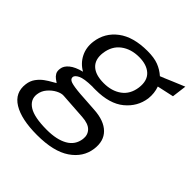

<svg xmlns="http://www.w3.org/2000/svg" viewBox="-191 -665 971 971"><g transform="rotate(45 294.5 -180.0)"><path d="M223 171Q111 171 51.8 134.8Q-7.5 98.5 1.5 29.5Q5 2 19.8 -18Q34.5 -38 53 -51.2Q71.5 -64.5 87 -72.8Q102.5 -81 108 -85Q101 -90 90.5 -97.5Q80 -105 73 -117.2Q66 -129.5 69 -149Q71.5 -171 94.5 -190Q117.5 -209 161.5 -220Q123 -242 104 -280Q85 -318 91 -364Q100.5 -436.5 158.8 -480.8Q217 -525 318.5 -525Q366.5 -525 397.2 -513Q428 -501 452.5 -479Q460.5 -482 477.8 -489.2Q495 -496.5 515.5 -505.2Q536 -514 553.8 -521.2Q571.5 -528.5 581 -532.5L571 -454L482 -434.5Q495 -398.5 490.5 -358.5Q481 -290.5 426 -245.2Q371 -200 271.5 -200Q265.5 -200 258.2 -200Q251 -200 247 -200.5Q190 -199.5 167.5 -188.5Q145 -177.5 143.5 -164Q142.5 -148.5 162.5 -141.8Q182.5 -135 232 -131Q251.5 -129.5 278.5 -128Q305.5 -126.5 338 -124Q412 -119.5 448.8 -83.2Q485.5 -47 477 16Q467.5 85 404.5 128Q341.5 171 223 171ZM276.5 -253Q333.5 -253 372 -281Q410.5 -309 418 -363.5Q425 -418 395 -445.8Q365 -473.5 310 -473.5Q252.5 -473.5 213 -444Q173.5 -414.5 166 -358Q159.5 -307.5 188.2 -280.2Q217 -253 276.5 -253ZM239.5 117.5Q310.5 117.5 353 93.2Q395.5 69 402 20.5Q406 -11 386.2 -31.8Q366.5 -52.5 320.5 -55.5L179 -65Q161.5 -66.5 139 -54.8Q116.5 -43 98.8 -22.2Q81 -1.5 77.5 25.5Q72 68 111.2 92.8Q150.5 117.5 239.5 117.5Z"/></g></svg>

Font: Public Sans Light
Style: Italic
Weight: 300
Italic angle: -8°
Designer: The Public Sans project authors (U.S. Web Design System). Libre Franklin designed by Pablo Impallari and Rodrigo Fuenzal
Version: Version 1.007; ttfautohint (v1.8.1) -l 8 -r 50 -G 200 -x 14 